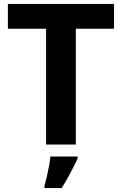

<svg xmlns="http://www.w3.org/2000/svg" viewBox="-20 -800 619 975"><path d="M365 -66H214V-654H20V-780H559V-654H365ZM374 5Q364 27 351.5 51.5Q339 76 324.5 102Q310 128 293 155H206V142Q212 122 218 96Q224 70 229 43Q234 16 236 -5H374Z"/></svg>

Font: Noto Sans Malayalam UI
Style: Regular
Weight: 400
Designer: Jelle Bosma - Monotype Design Team
Foundry: Monotype Imaging Inc.
Version: Version 2.104